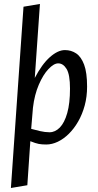

<svg xmlns="http://www.w3.org/2000/svg" viewBox="-20 -713 492 963"><path d="M34.7 229.9 97.9 -679.3 180.3 -693.2 154.4 -322Q190.3 -391 230.2 -426.4Q270.2 -461.8 305.7 -461.8Q337 -461.8 362 -445.2Q386.9 -428.6 401.9 -388.8Q416.8 -348.9 416.8 -278.7Q416.8 -228 404.8 -183.7Q392.7 -139.5 372.2 -103.8Q351.7 -68 325.4 -42Q299.2 -16.1 269.9 -2.1Q240.7 11.8 211.7 11.8Q189.9 11.8 174.2 8.8Q158.6 5.9 132.1 -4.8L117.1 216ZM228.3 -49.6Q256.8 -49.6 280.1 -73.4Q303.3 -97.1 317.2 -145.8Q331.1 -194.5 331.1 -269Q331.1 -338.7 314.1 -367Q297 -395.2 271.9 -395.2Q250.2 -395.2 223.2 -366.8Q196.3 -338.5 174.7 -288.3Q153.1 -238.2 145.3 -173L136.4 -66.7Q155 -61.3 180.6 -55.5Q206.2 -49.6 228.3 -49.6Z"/></svg>

Font: Ancizar Sans Thin
Style: Italic
Weight: 100
Italic angle: -4°
Designer: Cesar Puertas, Viviana Monsalve, Julian Moncada, Julian Prieto, Jose Castro, Mariel Hernandez, Felipe Aragon, Sara Alarc
Version: Version 8.100